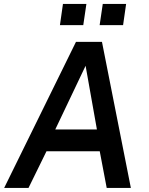

<svg xmlns="http://www.w3.org/2000/svg" viewBox="-22 -930 738 950"><path d="M-1.5 0 354 -723H482.5L625.5 0H506L471.5 -181.5H208L119 0ZM251.5 -289.5H457.5L401.5 -604.5ZM471 -805.5 486.5 -910.5H602L587 -805.5ZM274.5 -805.5 289.5 -910.5H405.5L390 -805.5Z"/></svg>

Font: Public Sans SemiBold
Style: Italic
Weight: 600
Italic angle: -8°
Designer: The Public Sans project authors (U.S. Web Design System). Libre Franklin designed by Pablo Impallari and Rodrigo Fuenzal
Version: Version 1.007; ttfautohint (v1.8.1) -l 8 -r 50 -G 200 -x 14 